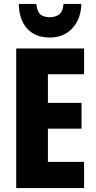

<svg xmlns="http://www.w3.org/2000/svg" viewBox="-20 -962 491 982"><path d="M410 0H63V-714H410V-582H225V-436H397V-304H225V-134H410ZM396 -942Q395 -890 374 -851Q353 -812 317.5 -791Q282 -770 235 -770Q162 -770 120 -814.5Q78 -859 76 -942H165Q169 -916 176.5 -901.5Q184 -887 199 -880.5Q214 -874 235 -874Q265 -874 283.5 -889Q302 -904 305 -942Z"/></svg>

Font: Noto Sans Display Condensed ExtraBold
Style: Regular
Weight: 800
Width: 3
Designer: Monotype Design Team
Foundry: Monotype Imaging Inc.
Version: Version 2.003